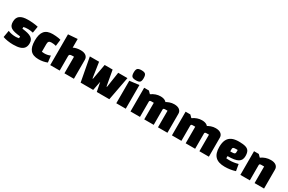

<svg xmlns="http://www.w3.org/2000/svg" viewBox="154 -2125 5272 3511"><g transform="rotate(30 2790.0 -369.5)"><path d="M32 -346Q32 -433 86 -474Q140 -515 255 -515Q312 -515 367.5 -509.5Q423 -504 471 -493L448 -355Q423 -362 394.5 -365Q366 -368 331 -368Q308 -368 284.5 -365.5Q261 -363 247 -358V-322Q316 -315 363.5 -302.5Q411 -290 440 -270.5Q469 -251 482.5 -223Q496 -195 496 -156Q496 -97 469.5 -59Q443 -21 387.5 -3Q332 15 244 15Q186 15 127.5 6Q69 -3 25 -19L50 -163Q121 -132 210 -132Q223 -132 241 -134Q259 -136 281 -140V-179Q208 -186 160 -197.5Q112 -209 84 -228Q56 -247 44 -275.5Q32 -304 32 -346Z M779 15Q720 15 677 -0.5Q634 -16 606 -48.5Q578 -81 564.5 -131Q551 -181 551 -250Q551 -319 564.5 -369Q578 -419 606 -451.5Q634 -484 677 -499.5Q720 -515 779 -515Q809 -515 842.5 -512Q876 -509 905.5 -504.5Q935 -500 950 -494L933 -356Q911 -363 886.5 -366Q862 -369 834 -369Q797 -369 781.5 -352.5Q766 -336 766 -296V-135Q782 -131 817 -131Q852 -131 883 -137.5Q914 -144 943 -157L960 -19Q918 -2 872.5 6.5Q827 15 779 15Z M1020 0V-650L1216 -665V-482Q1248 -499 1287.5 -507Q1327 -515 1370 -515Q1441 -515 1480.5 -484.5Q1520 -454 1520 -400V0H1320V-350H1289Q1250 -350 1235 -341Q1220 -332 1220 -308V0Z M2003 0 1904 -500H2049L2108 -175H2118L2167 -500H2362L2268 0ZM1662 0 1568 -500H1763L1812 -175H1822L1881 -500H2026L1927 0Z M2415 -475 2615 -500V0H2415ZM2515 -542Q2454 -542 2431.5 -564Q2409 -586 2409 -647Q2409 -709 2431.5 -731.5Q2454 -754 2515 -754Q2575 -754 2597.5 -731.5Q2620 -709 2620 -647Q2620 -586 2598.5 -564Q2577 -542 2515 -542Z M2715 0V-500H2815L2865 -450Q2909 -482 2957.5 -498.5Q3006 -515 3055 -515Q3126 -515 3165.5 -484.5Q3205 -454 3205 -400V0H3005V-350H2954Q2933 -350 2924 -343.5Q2915 -337 2915 -322V0ZM3005 0V-500L3155 -450Q3199 -482 3247.5 -498.5Q3296 -515 3345 -515Q3416 -515 3455.5 -484.5Q3495 -454 3495 -400V0H3295V-350H3244Q3223 -350 3214 -343.5Q3205 -337 3205 -322V0Z M3590 0V-500H3690L3740 -450Q3784 -482 3832.5 -498.5Q3881 -515 3930 -515Q4001 -515 4040.5 -484.5Q4080 -454 4080 -400V0H3880V-350H3829Q3808 -350 3799 -343.5Q3790 -337 3790 -322V0ZM3880 0V-500L4030 -450Q4074 -482 4122.5 -498.5Q4171 -515 4220 -515Q4291 -515 4330.5 -484.5Q4370 -454 4370 -400V0H4170V-350H4119Q4098 -350 4089 -343.5Q4080 -337 4080 -322V0Z M4710 15Q4642 15 4592 -1Q4542 -17 4509.5 -49.5Q4477 -82 4461 -132Q4445 -182 4445 -250Q4445 -342 4473.5 -400.5Q4502 -459 4560.5 -487Q4619 -515 4710 -515Q4800 -515 4851 -499.5Q4902 -484 4923.5 -447Q4945 -410 4945 -345Q4945 -300 4929.5 -268.5Q4914 -237 4880.5 -217.5Q4847 -198 4792.5 -189Q4738 -180 4660 -180H4630V-280H4696Q4735 -280 4750 -289Q4765 -298 4765 -322V-370H4729Q4690 -370 4675 -362Q4660 -354 4660 -332V-135Q4681 -131 4730 -131Q4773 -131 4817.5 -137.5Q4862 -144 4908 -157L4932 -19Q4880 -2 4824.5 6.5Q4769 15 4710 15Z M5035 0V-500H5135L5185 -450Q5229 -482 5279.5 -498.5Q5330 -515 5385 -515Q5456 -515 5495.5 -484.5Q5535 -454 5535 -400V0H5335V-350H5274Q5253 -350 5244 -343.5Q5235 -337 5235 -322V0Z"/></g></svg>

Font: Changa ExtraBold
Style: Regular
Weight: 800
Designer: Eduardo Rodriguez Tunni
Foundry: Eduardo Rodriguez Tunni
Version: Version 3.002; ttfautohint (v1.8.2)